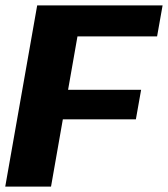

<svg xmlns="http://www.w3.org/2000/svg" viewBox="-46 -695 626 715"><path d="M-26.5 0H144L188 -250.5H460L479.5 -360.5H207.5L242.5 -559.5H539L559.5 -675H92.5Z"/></svg>

Font: Anybody UltraCondensed Thin
Style: Bold Italic
Weight: 700
Italic angle: -10°
Version: Version 1.111